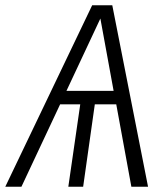

<svg xmlns="http://www.w3.org/2000/svg" viewBox="-41 -705 632 725"><path d="M398 -311H317L273 0H217L262 -311H186L40 0H-21L307 -685H383L518 0H455ZM388 -362 338 -635 210 -362Z"/></svg>

Font: FiraGO Light
Style: Italic
Weight: 300
Italic angle: -8°
Designer: bBox Type GmbH
Foundry: bBox Type GmbH
Version: Version 1.001